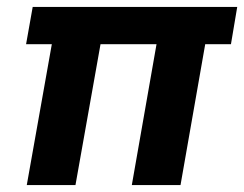

<svg xmlns="http://www.w3.org/2000/svg" viewBox="-20 -532 702 552"><path d="M57 0 129 -405H55L74 -512H662L644 -405H570L499 0H359L430 -405H269L197 0Z"/></svg>

Font: DM Sans 12pt ExtraBold
Style: Italic
Weight: 800
Italic angle: -10°
Version: Version 4.004;gftools[0.9.30]